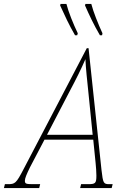

<svg xmlns="http://www.w3.org/2000/svg" viewBox="-79 -960 650 980"><path d="M431 -780H442L444 -790C422 -838 397 -900 387 -940H357L355 -932C376 -884 400 -833 431 -780ZM304 -780H315L318 -790C295 -838 270 -900 260 -940H230L228 -932C250 -884 273 -833 304 -780ZM-59 0H121L126 -20H96C54 -20 48 -21 48 -38C48 -50 57 -71 74 -106L148 -247H397L409 -128C411 -112 413 -78 413 -64C413 -24 408 -20 370 -20H335L330 0H491L496 -20H480C449 -20 447 -24 439 -93L373 -714H364L42 -98C3 -23 -2 -20 -40 -20H-54ZM276 -493C310 -557 336 -609 357 -658C359 -610 366 -549 372 -490L394 -272H161Z"/></svg>

Font: Noto Serif Condensed Thin
Style: Italic
Weight: 100
Width: 3
Italic angle: -12°
Designer: Monotype Design Team
Foundry: Monotype Imaging Inc.
Version: Version 2.013